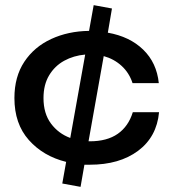

<svg xmlns="http://www.w3.org/2000/svg" viewBox="-20 -629 674 746"><path d="M496 -193H598Q589 -97 516.5 -43Q444 11 329 11Q323 11 318 11Q313 11 308 11L293 97L222 84L237 0Q148 -22 92 -85Q36 -148 36 -248Q36 -331 74.5 -389Q113 -447 179 -477.5Q245 -508 326 -509L344 -609L415 -596L399 -502Q484 -487 536.5 -436Q589 -385 597 -306H495Q482 -346 452.5 -373Q423 -400 383 -411L324 -80H329Q396 -80 437.5 -109Q479 -138 496 -193ZM149 -248Q149 -188 178 -149Q207 -110 253 -93L311 -417Q266 -413 229.5 -393Q193 -373 171 -336.5Q149 -300 149 -248Z"/></svg>

Font: Syne SemiBold
Style: Regular
Weight: 600
Designer: Lucas Descroix
Foundry: Bonjour Monde
Version: Version 2.200; ttfautohint (v1.8.4)